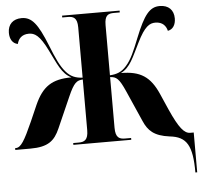

<svg xmlns="http://www.w3.org/2000/svg" viewBox="-60 -783 1117 1057"><g transform="rotate(-5 498.0 -255.0)"><path d="M977 210H987V-10H968C935 -10 907 -43 860 -148L821 -237C778 -335 724 -371 616 -371C669 -396 689 -454 727 -529C770 -617 798 -631 829 -631C870 -631 888 -606 894 -580C923 -585 938 -611 938 -645C938 -692 909 -720 861 -720C805 -720 773 -679 724 -557C695 -484 676 -439 646 -406C620 -376 592 -366 555 -364V-641C555 -696 575 -704 607 -704H639V-714H321V-704H351C382 -704 404 -696 404 -642V-364C367 -366 339 -376 313 -406C284 -439 264 -484 235 -557C186 -679 154 -720 98 -720C50 -720 21 -692 21 -645C21 -611 36 -585 65 -580C71 -606 89 -631 130 -631C161 -631 189 -617 232 -529C270 -454 290 -396 343 -371C235 -371 182 -335 138 -237L99 -148C53 -45 32 -10 4 -10H0V0H84C182 0 218 -31 247 -97L322 -267C355 -342 371 -352 404 -354V-74C404 -19 382 -10 351 -10H321V0H641V-10H608C577 -10 555 -18 555 -74V-354C589 -352 604 -342 637 -267L712 -97C735 -44 767 -11 853 0C947 10 977 61 977 210Z"/></g></svg>

Font: Noto Serif Display Condensed Black
Style: Regular
Weight: 900
Width: 3
Designer: Monotype Design Team
Foundry: Monotype Imaging Inc.
Version: Version 2.009